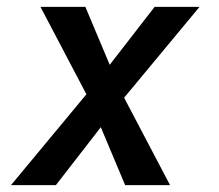

<svg xmlns="http://www.w3.org/2000/svg" viewBox="-20 -540 640 560"><path d="M12 0 232 -265 98 -520H229L300 -351L431 -520H562L342 -255L476 0H345L274 -169L143 0Z"/></svg>

Font: Iosevka SmBd Ex Obl
Style: Regular
Weight: 600
Width: 7
Italic angle: -9°
Monospace: yes
Designer: Belleve Invis
Foundry: Belleve Invis
Version: Version 32.5.0; ttfautohint (v1.8.4)